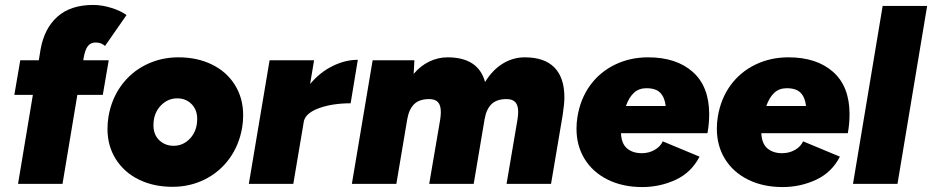

<svg xmlns="http://www.w3.org/2000/svg" viewBox="-20 -744 3772 777"><path d="M357 -724Q393 -724 431 -712Q469 -700 492 -683L405 -558Q390 -572 367 -572Q347 -572 335.5 -557.5Q324 -543 318 -507L317 -500H420L396 -360H293L233 0H53L113 -360H38L62 -500H137L144 -543Q159 -629 212.5 -676.5Q266 -724 357 -724Z M415 -222Q415 -249 419 -272Q431 -343 470.5 -397.5Q510 -452 570.5 -482Q631 -512 702 -512Q778 -512 837.5 -483Q897 -454 930.5 -400.5Q964 -347 964 -278Q964 -251 960 -228Q948 -157 908.5 -102.5Q869 -48 809 -18Q749 12 678 12Q602 12 542.5 -17Q483 -46 449 -99.5Q415 -153 415 -222ZM683 -154Q722 -154 750 -184.5Q778 -215 778 -263Q778 -300 755 -323Q732 -346 697 -346Q658 -346 629.5 -315.5Q601 -285 601 -237Q601 -199 624.5 -176.5Q648 -154 683 -154Z M1071 -500H1251L1235 -404Q1274 -451 1325.5 -476.5Q1377 -502 1428 -502L1399 -326Q1327 -326 1273 -307Q1219 -288 1210 -255L1167 0H987Z M1488 -500H1657L1654 -445Q1682 -478 1717.5 -495Q1753 -512 1791 -512Q1916 -512 1943 -412Q1973 -461 2014.5 -486.5Q2056 -512 2104 -512Q2183 -512 2223.5 -471Q2264 -430 2264 -350Q2264 -324 2257 -278L2210 0H2030L2074 -259Q2077 -277 2077 -291Q2077 -318 2065.5 -330.5Q2054 -343 2030 -343Q1990 -343 1969 -322.5Q1948 -302 1941 -261L1897 0H1717L1761 -258Q1764 -276 1764 -290Q1764 -318 1752.5 -330.5Q1741 -343 1717 -343Q1677 -343 1656 -322.5Q1635 -302 1628 -261L1584 0H1404Z M2313 -223Q2313 -249 2317 -272Q2329 -345 2368.5 -399Q2408 -453 2469 -482.5Q2530 -512 2603 -512Q2717 -512 2783.5 -453Q2850 -394 2850 -282Q2850 -243 2843 -205H2493Q2495 -162 2518 -143Q2541 -124 2577 -124Q2606 -124 2629.5 -137.5Q2653 -151 2662 -172L2811 -110Q2778 -46 2714.5 -16.5Q2651 13 2579 13Q2500 13 2439.5 -17Q2379 -47 2346 -100.5Q2313 -154 2313 -223ZM2674 -315Q2670 -350 2652 -368.5Q2634 -387 2596 -387Q2566 -387 2546 -369Q2526 -351 2513 -315Z M2881 -223Q2881 -249 2885 -272Q2897 -345 2936.5 -399Q2976 -453 3037 -482.5Q3098 -512 3171 -512Q3285 -512 3351.5 -453Q3418 -394 3418 -282Q3418 -243 3411 -205H3061Q3063 -162 3086 -143Q3109 -124 3145 -124Q3174 -124 3197.5 -137.5Q3221 -151 3230 -172L3379 -110Q3346 -46 3282.5 -16.5Q3219 13 3147 13Q3068 13 3007.5 -17Q2947 -47 2914 -100.5Q2881 -154 2881 -223ZM3242 -315Q3238 -350 3220 -368.5Q3202 -387 3164 -387Q3134 -387 3114 -369Q3094 -351 3081 -315Z M3552 -720H3732L3612 0H3432Z"/></svg>

Font: Oak Sans Black
Style: Italic
Weight: 900
Italic angle: -9.5°
Foundry: Erik Kennedy, Walven
Version: Version 1.000